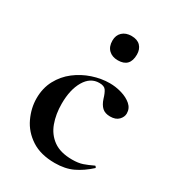

<svg xmlns="http://www.w3.org/2000/svg" viewBox="-155 -705 735 808"><g transform="rotate(30 212.5 -300.5)"><path d="M234 12Q165 12 120 -17.5Q75 -47 53.5 -93Q32 -139 32 -186Q32 -236 53 -275Q74 -314 108.5 -340.5Q143 -367 185 -381Q227 -395 268 -395Q297 -395 326 -386.5Q355 -378 374 -361.5Q393 -345 393 -320Q393 -303 379 -288.5Q365 -274 338 -274Q313 -274 299 -287Q285 -300 277 -325Q270 -349 261.5 -361.5Q253 -374 229 -374Q186 -374 160.5 -331Q135 -288 135 -219Q135 -169 150 -127.5Q165 -86 199 -61.5Q233 -37 290 -37Q320 -37 340.5 -44Q361 -51 386 -63Q388 -65 391.5 -61Q395 -57 393 -55Q358 -23 321 -5.5Q284 12 234 12ZM248 -495Q220 -495 203.5 -511Q187 -527 187 -556Q187 -582 203.5 -597.5Q220 -613 248 -613Q276 -613 291 -597.5Q306 -582 306 -556Q306 -495 248 -495Z"/></g></svg>

Font: Cormorant Garamond Light
Style: Bold
Weight: 700
Version: Version 4.001